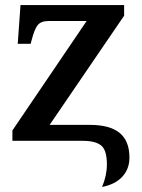

<svg xmlns="http://www.w3.org/2000/svg" viewBox="-20 -556 561 758"><path d="M402 93Q402 37 379.5 18.5Q357 0 307 0H29V-41L322 -473H171Q142 -473 129 -457Q116 -441 105 -398L101 -383H50L61 -536H470V-494L176 -63H335Q413 -63 452 -31.5Q491 0 491 66Q491 111 463 141.5Q435 172 383 182Q402 137 402 93Z"/></svg>

Font: Noto Serif SemiBold
Style: Regular
Weight: 600
Designer: Monotype Design Team
Foundry: Monotype Imaging Inc.
Version: Version 1.001